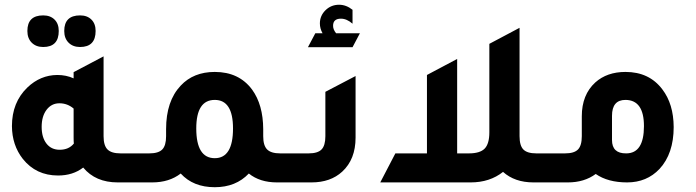

<svg xmlns="http://www.w3.org/2000/svg" viewBox="-20 -761 2905 801"><path d="M160.2 -564.9Q130.4 -564.9 112.3 -583Q94.2 -601.1 94.2 -631.8Q94.2 -696.8 160.2 -696.8Q189.9 -696.8 207.5 -679.4Q225.1 -662.1 225.1 -631.8Q225.1 -564.9 160.2 -564.9ZM314 -564.9Q284.2 -564.9 266.1 -583Q248 -601.1 248 -631.8Q248 -696.8 314 -696.8Q343.8 -696.8 361.3 -679.4Q378.9 -662.1 378.9 -631.8Q378.9 -564.9 314 -564.9ZM482.9 -121.1H573.2V0H471.2Q378.4 0 327.1 -62Q284.2 -28.8 222.2 -28.8Q130.4 -28.8 75.2 -98.1Q30.3 -155.3 29.8 -234.9Q29.8 -334 94.2 -396Q148.4 -447.8 219.2 -448.2Q256.3 -448.2 287.1 -434.1V-460L412.1 -525.9V-192.9Q412.1 -153.8 428.5 -137.5Q444.8 -121.1 482.9 -121.1ZM287.1 -308.1Q261.2 -330.1 228 -330.1Q194.8 -330.1 174.3 -303Q153.8 -275.9 153.8 -231.9Q153.8 -188 173.8 -162.1Q193.8 -136.2 229 -136.2Q267.1 -136.2 288.1 -162.1Q287.1 -169.9 287.1 -187Z M1148.9 -121.1H1237.8V0H1135.7Q1064 0 1018.1 -37.1Q963.9 20 876 20Q786.1 20 733.9 -37.1Q686 0 614.7 0H513.2V-121.1H603Q641.1 -121.1 657 -137.5Q672.9 -153.8 672.9 -192.9V-222.2Q672.9 -339.4 733.9 -403.8Q787.1 -460.9 876 -460.9Q977.1 -460.9 1031.7 -387.2Q1077.6 -324.2 1078.1 -222.2V-192.9Q1078.1 -153.8 1094.5 -137.5Q1110.8 -121.1 1148.9 -121.1ZM876 -101.1Q952.1 -101.1 952.1 -225.1Q952.1 -344.2 876 -344.2Q798.8 -344.2 798.8 -225.1Q798.8 -101.1 876 -101.1Z M1264.6 -564 1295.4 -622.1H1325.7Q1314.5 -642.1 1314.5 -663.1Q1314.5 -695.3 1337.9 -718.3Q1361.3 -741.2 1394.5 -741.2Q1424.3 -741.2 1450.7 -720.2V-662.1Q1426.8 -683.1 1402.3 -683.1Q1369.1 -683.1 1369.6 -652.8Q1369.6 -637.7 1382.3 -622.1H1481.4L1450.7 -564ZM1177.7 0V-121.1H1267.6Q1305.7 -121.1 1321.5 -137.5Q1337.4 -153.8 1337.4 -192.9V-377.9L1463.4 -443.8V-187Q1463.4 -96.2 1407.7 -44.9Q1358.9 0 1279.3 0Z M2217.3 -121.1H2307.6V0H2205.6Q2127.4 0 2078.6 -43.9Q2023.4 0 1943.4 0H1566.4L1629.4 -121.1H1761.2V-448.2L1887.2 -515.1V-121.1H1936.5Q1982.4 -121.1 2002 -141.1Q2021.5 -161.1 2021.5 -209V-578.1L2147.5 -645V-192.9Q2147.5 -153.8 2163.3 -137.5Q2179.2 -121.1 2217.3 -121.1Z M2407.2 -275.9Q2407.2 -365.7 2463.4 -417Q2512.2 -460.9 2589.4 -460.9Q2688.5 -460.9 2743.2 -388.2Q2790 -327.1 2790.5 -231Q2790.5 -120.1 2731.4 -56.2Q2678.2 0 2596.2 0Q2516.1 0 2465.3 -35.2Q2417.5 0 2349.1 0H2247.6V-121.1H2337.4Q2375.5 -121.1 2391.4 -137.5Q2407.2 -153.8 2407.2 -192.9ZM2533.2 -176.8Q2533.2 -120.6 2592.3 -121.1Q2666.5 -121.1 2666.5 -234.9Q2666.5 -343.8 2589.4 -344.2Q2533.2 -344.2 2533.2 -277.8Z"/></svg>

Font: Tajawal
Style: Bold
Weight: 700
Designer: Boutros Fonts
Foundry: Created by Boutros International 2017
Version: Version 1.700